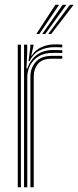

<svg xmlns="http://www.w3.org/2000/svg" viewBox="-20 -788 330 808"><path d="M81.2 0V-600H94.5V-568L91.5 -499.5H95Q107.8 -537 135.2 -557.2Q162.8 -577.5 204.2 -577.5Q214.5 -577.5 225 -577.2Q235.5 -577 242 -576.8V-564.8Q235 -565.2 223.9 -565.4Q212.8 -565.5 202 -565.5Q165.5 -565.5 141.6 -550.2Q117.8 -535 106.2 -511.9Q94.8 -488.8 94.8 -464.8V0ZM54.8 0V-600H68V0ZM108 0V-466Q108 -501.8 130.5 -527.2Q153 -552.8 197 -552.8Q208.5 -552.8 220 -552.8Q231.5 -552.8 242 -552.8V-540.8Q231.5 -540.8 219.9 -540.8Q208.2 -540.8 197 -540.8Q158 -540.8 140 -519.5Q122 -498.2 122 -466.8V0ZM100 -530.5 107.5 -588.2V-600H121V-595.5L111.5 -554.2H114Q127.5 -577.2 154 -589.2Q180.5 -601.2 209.2 -601.2Q216.2 -601.2 224.2 -601.1Q232.2 -601 242 -600.2V-588.5Q233.5 -589 225.6 -589.2Q217.8 -589.5 210 -589.5Q174 -589.5 146.8 -575.6Q119.5 -561.8 104 -530.5ZM132.8 -645 213 -767.8H228.8L145.5 -645ZM182.8 -645 274.2 -767.8H289.8L195.5 -645ZM157.8 -645 243.5 -767.8H259.2L170.5 -645Z"/></svg>

Font: Big Shoulders Inline Display Thin
Style: Regular
Weight: 400
Version: Version 2.002